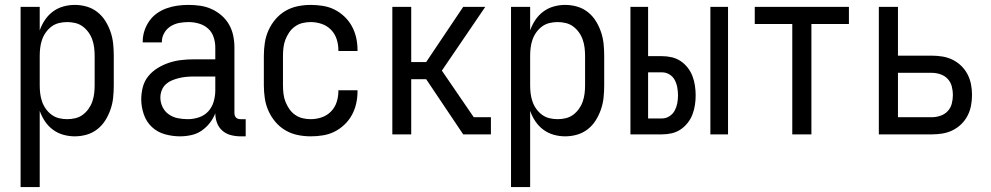

<svg xmlns="http://www.w3.org/2000/svg" viewBox="-20 -548 4040 783"><path d="M64 215V-520H142V-424Q150 -447 163.5 -467Q177 -487 196 -501Q215 -515 238 -521.5Q261 -528 285 -528Q310 -528 334 -521Q358 -514 377.5 -498.5Q397 -483 410 -462Q423 -441 431 -417.5Q439 -394 441.5 -369.5Q444 -345 444 -320V-200Q444 -175 441.5 -150.5Q439 -126 431 -102.5Q423 -79 410 -58Q397 -37 377.5 -21.5Q358 -6 334 1Q310 8 285 8Q261 8 238 1.5Q215 -5 196 -19Q177 -33 163.5 -53Q150 -73 142 -96V215ZM254 -62Q271 -62 287.5 -66Q304 -70 317.5 -80Q331 -90 341 -104Q351 -118 356.5 -134Q362 -150 364 -166.5Q366 -183 366 -200V-320Q366 -337 364 -353.5Q362 -370 356.5 -386Q351 -402 341 -416Q331 -430 317.5 -440Q304 -450 287.5 -454Q271 -458 254 -458Q237 -458 220.5 -454Q204 -450 190.5 -440Q177 -430 167 -416Q157 -402 151.5 -386Q146 -370 144 -353.5Q142 -337 142 -320V-200Q142 -183 144 -166.5Q146 -150 151.5 -134Q157 -118 167 -104Q177 -90 190.5 -80Q204 -70 220.5 -66Q237 -62 254 -62Z M714 8Q683 8 652.5 -0.5Q622 -9 599.5 -30Q577 -51 566.5 -81.5Q556 -112 556 -143Q556 -168 562.5 -193Q569 -218 585 -237.5Q601 -257 623 -270.5Q645 -284 669 -292Q693 -300 718 -303Q743 -306 769 -306H858V-355Q858 -376 851 -397Q844 -418 828 -432Q812 -446 791 -452Q770 -458 749 -458Q730 -458 711 -454.5Q692 -451 675.5 -440.5Q659 -430 649.5 -413Q640 -396 640 -377V-375H562V-378Q562 -401 569 -422.5Q576 -444 589 -462.5Q602 -481 620.5 -494Q639 -507 660.5 -514.5Q682 -522 704 -525Q726 -528 749 -528Q773 -528 797 -524.5Q821 -521 843 -511Q865 -501 883.5 -485Q902 -469 914 -448Q926 -427 931 -403Q936 -379 936 -355V-87Q936 -82 937.5 -77Q939 -72 942.5 -68.5Q946 -65 951 -63.5Q956 -62 961 -62H982V8H961Q941 8 921.5 3Q902 -2 887 -15Q872 -28 865 -47Q858 -66 858 -86Q850 -65 835.5 -46.5Q821 -28 802 -15Q783 -2 760 3Q737 8 714 8ZM746 -62Q769 -62 791.5 -69.5Q814 -77 829.5 -94Q845 -111 851.5 -134Q858 -157 858 -180V-236H769Q754 -236 739 -234.5Q724 -233 709.5 -229.5Q695 -226 681 -220Q667 -214 656 -204Q645 -194 639.5 -179.5Q634 -165 634 -150Q634 -130 643 -111.5Q652 -93 668.5 -81.5Q685 -70 705 -66Q725 -62 746 -62Z M1247 8Q1220 8 1193.5 2.5Q1167 -3 1144 -16.5Q1121 -30 1103.5 -50.5Q1086 -71 1075 -95.5Q1064 -120 1060 -146.5Q1056 -173 1056 -200V-320Q1056 -347 1060 -373.5Q1064 -400 1075 -424.5Q1086 -449 1103.5 -469.5Q1121 -490 1144 -503.5Q1167 -517 1193.5 -522.5Q1220 -528 1247 -528Q1272 -528 1297 -524Q1322 -520 1344 -509Q1366 -498 1384.5 -480.5Q1403 -463 1415 -441Q1427 -419 1432.5 -394.5Q1438 -370 1438 -345V-340H1360V-343Q1360 -366 1353 -388Q1346 -410 1330 -426.5Q1314 -443 1292 -450.5Q1270 -458 1247 -458Q1230 -458 1213.5 -454Q1197 -450 1183 -440Q1169 -430 1159.5 -416Q1150 -402 1144 -386.5Q1138 -371 1136 -354Q1134 -337 1134 -320V-200Q1134 -183 1136 -166Q1138 -149 1144 -133.5Q1150 -118 1159.5 -104Q1169 -90 1183 -80Q1197 -70 1213.5 -66Q1230 -62 1247 -62Q1270 -62 1292 -69.5Q1314 -77 1330 -93.5Q1346 -110 1353 -132Q1360 -154 1360 -177V-180H1438V-175Q1438 -150 1432.5 -125.5Q1427 -101 1415 -79Q1403 -57 1384.5 -39.5Q1366 -22 1344 -11Q1322 0 1297 4Q1272 8 1247 8Z M1869 0 1718 -225H1657V0H1580V-520H1657V-295H1718L1869 -520H1959L1782 -260L1912 -70H1982V0Z M2064 215V-520H2142V-424Q2150 -447 2163.5 -467Q2177 -487 2196 -501Q2215 -515 2238 -521.5Q2261 -528 2285 -528Q2310 -528 2334 -521Q2358 -514 2377.5 -498.5Q2397 -483 2410 -462Q2423 -441 2431 -417.5Q2439 -394 2441.5 -369.5Q2444 -345 2444 -320V-200Q2444 -175 2441.5 -150.5Q2439 -126 2431 -102.5Q2423 -79 2410 -58Q2397 -37 2377.5 -21.5Q2358 -6 2334 1Q2310 8 2285 8Q2261 8 2238 1.5Q2215 -5 2196 -19Q2177 -33 2163.5 -53Q2150 -73 2142 -96V215ZM2254 -62Q2271 -62 2287.5 -66Q2304 -70 2317.5 -80Q2331 -90 2341 -104Q2351 -118 2356.5 -134Q2362 -150 2364 -166.5Q2366 -183 2366 -200V-320Q2366 -337 2364 -353.5Q2362 -370 2356.5 -386Q2351 -402 2341 -416Q2331 -430 2317.5 -440Q2304 -450 2287.5 -454Q2271 -458 2254 -458Q2237 -458 2220.5 -454Q2204 -450 2190.5 -440Q2177 -430 2167 -416Q2157 -402 2151.5 -386Q2146 -370 2144 -353.5Q2142 -337 2142 -320V-200Q2142 -183 2144 -166.5Q2146 -150 2151.5 -134Q2157 -118 2167 -104Q2177 -90 2190.5 -80Q2204 -70 2220.5 -66Q2237 -62 2254 -62Z M2877 0V-520H2949V0ZM2551 0V-520H2623V-319H2680Q2700 -319 2719.5 -314.5Q2739 -310 2755.5 -299Q2772 -288 2784.5 -272Q2797 -256 2804 -237.5Q2811 -219 2814 -199Q2817 -179 2817 -159Q2817 -139 2814 -119.5Q2811 -100 2804 -81.5Q2797 -63 2784.5 -47Q2772 -31 2755.5 -20Q2739 -9 2719.5 -4.5Q2700 0 2680 0ZM2623 -65H2680Q2696 -65 2710 -74Q2724 -83 2731.5 -97Q2739 -111 2742 -127Q2745 -143 2745 -159Q2745 -175 2742 -191.5Q2739 -208 2731.5 -222Q2724 -236 2710 -244.5Q2696 -253 2680 -253H2623Z M3211 0V-450H3058V-520H3442V-450H3289V0Z M3564 0V-520H3642V-321H3780Q3802 -321 3823.5 -317.5Q3845 -314 3864.5 -304.5Q3884 -295 3900 -279.5Q3916 -264 3926 -244.5Q3936 -225 3940 -203.5Q3944 -182 3944 -161Q3944 -139 3940 -117.5Q3936 -96 3926 -76.5Q3916 -57 3900 -41.5Q3884 -26 3864.5 -16.5Q3845 -7 3823.5 -3.5Q3802 0 3780 0ZM3642 -70H3780Q3798 -70 3815.5 -76Q3833 -82 3845 -95Q3857 -108 3861.5 -125.5Q3866 -143 3866 -161Q3866 -178 3861.5 -195.5Q3857 -213 3845 -226Q3833 -239 3815.5 -245Q3798 -251 3780 -251H3642Z"/></svg>

Font: Iosevka srxl
Style: Regular
Weight: 400
Monospace: yes
Designer: Belleve Invis
Foundry: Belleve Invis
Version: Version 33.0.1; ttfautohint (v1.8.3)